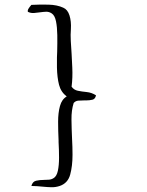

<svg xmlns="http://www.w3.org/2000/svg" viewBox="-20 -745 633 826"><path d="M115 55Q120 36 135.5 32.5Q151 29 168 29Q180 29 191 28Q202 27 211 21Q224 13 229 -10.5Q234 -34 234 -66.5Q234 -99 232 -134V-135Q232 -137 232 -141Q230 -183 230 -221.5Q230 -260 238 -289Q246 -318 267 -330Q242 -349 234 -380Q226 -411 225 -454V-498Q225 -504 225.5 -510.5Q226 -517 226 -523Q227 -560 226.5 -594Q226 -628 221 -653Q216 -678 203 -687Q191 -695 178.5 -694.5Q166 -694 152 -692Q139 -690 126 -689Q113 -688 100 -694Q98 -700 102.5 -707.5Q107 -715 115 -724Q152 -726 189 -725Q226 -724 252 -712Q271 -704 279 -678.5Q287 -653 285 -620Q283 -596 284.5 -569Q286 -542 288 -514Q289 -499 289.5 -484Q290 -469 291 -454Q293 -411 288 -372Q298 -358 315 -354.5Q332 -351 353 -349Q374 -347 393 -335Q390 -319 377.5 -316Q365 -313 350 -313Q347 -313 341 -313Q328 -313 316.5 -312Q305 -311 297 -302Q287 -271 287.5 -230.5Q288 -190 290 -148Q291 -130 291.5 -113Q292 -96 292 -79Q292 -31 282 6Q272 43 237 55Q219 61 201 60.5Q183 60 163 58Q152 57 140 56Q128 55 115 55Z"/></svg>

Font: Yuji Hentaigana Akari
Style: Regular
Weight: 400
Designer: Kataoka Yuji
Foundry: Kinuta Font Factory
Version: Version 3.002